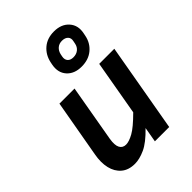

<svg xmlns="http://www.w3.org/2000/svg" viewBox="-232 -914 1034 1034"><g transform="rotate(-45 285.0 -396.5)"><path d="M337 0 352 -86Q297 -29 254 -9.5Q211 10 176 10Q128 10 98.5 -15Q69 -40 59 -82.5Q49 -125 59 -179L117 -507H232L175 -181Q168 -138 179 -117.5Q190 -97 215 -97Q238 -97 272.5 -116Q307 -135 365 -193L420 -507H535L446 0ZM477 -682 474 -667Q465 -621 430.5 -592Q396 -563 343 -563Q288 -563 258 -596.5Q228 -630 238 -683L241 -698Q251 -745 285 -774Q319 -803 371 -803Q427 -803 457.5 -768.5Q488 -734 477 -682ZM408 -691Q413 -712 401 -724.5Q389 -737 366 -737Q344 -737 329.5 -724.5Q315 -712 310 -691L307 -676Q303 -655 314 -642.5Q325 -630 347 -630Q370 -630 385.5 -642.5Q401 -655 405 -676Z"/></g></svg>

Font: Inria Sans
Style: Bold Italic
Weight: 700
Italic angle: -10°
Designer: Black Foundry Team
Foundry: Black Foundry
Version: Version 1.2; ttfautohint (v1.8.3)